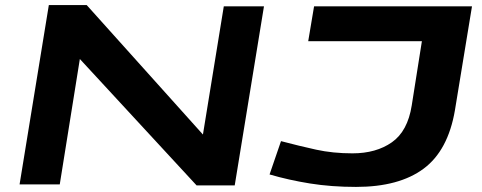

<svg xmlns="http://www.w3.org/2000/svg" viewBox="-20 -725 1896 755"><path d="M57 0 172 -705H321L778 -196L860 -700H1018L903 4H753L294 -493L215 0ZM1040 -39 1085 -170Q1157 -151 1223 -136.5Q1289 -122 1366 -122Q1459 -122 1521 -165.5Q1583 -209 1599 -310L1639 -563H1192L1215 -700H1836L1769 -292Q1742 -133 1645.5 -61.5Q1549 10 1380 10Q1283 10 1199 -3.5Q1115 -17 1040 -39Z"/></svg>

Font: Georama Extra Expanded SemiBold
Style: Italic
Weight: 600
Width: 8
Italic angle: -9°
Designer: Jean-Baptiste Levee
Foundry: Production Type
Version: Version 1.000